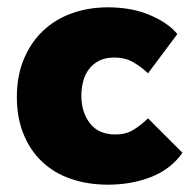

<svg xmlns="http://www.w3.org/2000/svg" viewBox="-20 -497 528 524"><path d="M275 7Q219 7 173 -9Q127 -25 94.5 -56Q62 -87 44 -131.5Q26 -176 26 -232Q26 -290 45 -335.5Q64 -381 97 -412.5Q130 -444 175.5 -460.5Q221 -477 275 -477Q340 -477 390 -455.5Q440 -434 464 -404L384 -297Q365 -315 343 -327.5Q321 -340 292 -340Q268 -340 251 -331.5Q234 -323 223 -308.5Q212 -294 207 -275Q202 -256 202 -236Q202 -191 225.5 -160.5Q249 -130 295 -130Q323 -130 343 -142Q363 -154 384 -174L478 -80Q446 -35 392.5 -14Q339 7 275 7Z"/></svg>

Font: Tilda Sans Black
Style: Regular
Weight: 900
Designer: ParaType Ltd
Foundry: ParaType Ltd
Version: Version 1.009